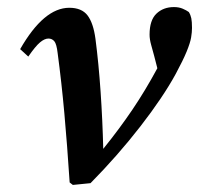

<svg xmlns="http://www.w3.org/2000/svg" viewBox="-20 -515 563 543"><path d="M177 1Q170 -106 162 -194.5Q154 -283 143 -365Q140 -391 133.5 -398.5Q127 -406 117 -406Q106 -406 93 -395Q80 -384 60 -355L37 -376Q104 -493 176 -493Q211 -493 227.5 -471.5Q244 -450 250 -405Q259 -336 264.5 -255.5Q270 -175 272 -94Q318 -151 354.5 -205Q391 -259 425 -322L416 -357Q412 -372 407.5 -388Q403 -404 403 -417Q403 -458 422.5 -476.5Q442 -495 472 -495Q486 -495 496.5 -490.5Q507 -486 514 -481Q519 -473 521 -463.5Q523 -454 523 -436Q523 -424 520.5 -409Q518 -394 508 -369.5Q498 -345 477 -306Q441 -240 377 -157.5Q313 -75 236 3L186 8Z"/></svg>

Font: Source Serif Pro SemiBold
Style: Italic
Weight: 600
Italic angle: -12°
Designer: Frank Grießhammer
Foundry: Adobe Systems Incorporated
Version: Version 3.001;hotconv 1.0.111;makeotfexe 2.5.65597